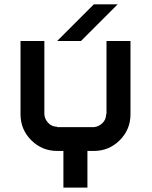

<svg xmlns="http://www.w3.org/2000/svg" viewBox="-20 -853 690 873"><path d="M406.7 -275Q428.3 -276.7 445.4 -292.9Q462.5 -309.2 462.5 -333.3H464.2V-666.7H573.3V-333.3Q573.3 -264.2 524.6 -215.4Q475.8 -166.7 406.7 -166.7H377.5V0H268.3V-166.7H240Q170.8 -166.7 122.1 -215.4Q73.3 -264.2 73.3 -333.3V-666.7H181.7V-333.3Q183.3 -310.8 199.6 -293.8Q215.8 -276.7 240 -276.7V-275ZM515 -833.3Q382.5 -700 348.3 -666.7H240L406.7 -833.3Z"/></svg>

Font: 0xA000
Style: Bold
Weight: 700
Version: Version 0.1